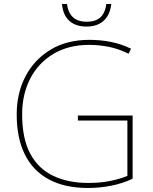

<svg xmlns="http://www.w3.org/2000/svg" viewBox="-20 -924 760 954"><path d="M367 -350H639V-36Q591 -13 533.5 -1.5Q476 10 417 10Q302 10 223 -32.5Q144 -75 103.5 -156.5Q63 -238 63 -355Q63 -461 106.5 -544.5Q150 -628 231 -677Q312 -726 424 -726Q481 -726 532.5 -715.5Q584 -705 631 -682L619 -657Q568 -682 519.5 -691.5Q471 -701 423 -701Q320 -701 245 -656Q170 -611 130 -533Q90 -455 90 -356Q90 -235 130.5 -160Q171 -85 245 -50Q319 -15 419 -15Q477 -15 525.5 -24.5Q574 -34 613 -50V-325H367ZM533 -904Q529 -868 513.5 -843Q498 -818 472 -805Q446 -792 410 -792Q356 -792 324.5 -820.5Q293 -849 288 -904H313Q316 -878 327 -858Q338 -838 359 -827Q380 -816 410 -816Q443 -816 463.5 -827Q484 -838 494.5 -858Q505 -878 508 -904Z"/></svg>

Font: Noto Sans Thai Thin
Style: Regular
Weight: 250
Designer: Monotype Design Team
Foundry: Monotype Imaging Inc.
Version: Version 2.001